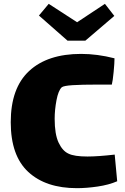

<svg xmlns="http://www.w3.org/2000/svg" viewBox="-20 -933 650 1001"><path d="M591 12Q547 31 489 39.5Q431 48 381 48Q219 48 127.5 -36.5Q36 -121 36 -296Q36 -474 132 -563Q228 -652 403 -652Q487 -652 577 -629Q577 -605 572.5 -558Q568 -511 563 -492H488Q406 -492 359 -489Q312 -486 302 -478Q284 -461 274.5 -410.5Q265 -360 265 -314Q265 -233 285.5 -189.5Q306 -146 337 -132Q367 -117 436 -117Q490 -117 578 -127ZM576 -850 425 -721H332L183 -852L234 -913L382 -817L527 -913Z"/></svg>

Font: Lalezar
Style: Bold
Weight: 700
Designer: Borna Izadpanah
Foundry: Borna Izadpanah
Version: Version 1.003;January 24, 2021;FontCreator 13.0.0.2683 64-bi